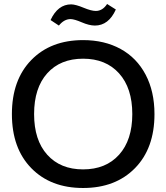

<svg xmlns="http://www.w3.org/2000/svg" viewBox="-20 -939 838 968"><path d="M398.9 -736.8Q506.8 -736.8 588.1 -692.1Q669.4 -647.5 714.1 -562.7Q758.8 -478 758.8 -363.8Q758.8 -191.4 660.6 -91.3Q562.5 8.8 398.9 8.8Q235.4 8.8 137.7 -91.3Q40 -191.4 40 -363.8Q40 -536.1 137.9 -636.5Q235.8 -736.8 398.9 -736.8ZM151.9 -363.8Q151.9 -232.4 218.3 -158.7Q284.7 -85 398.9 -85Q513.7 -85 580.3 -158.9Q647 -232.9 647 -363.8Q647 -495.1 580.3 -569.1Q513.7 -643.1 398.9 -643.1Q284.2 -643.1 218 -569.3Q151.9 -495.6 151.9 -363.8ZM234.9 -837.9Q271.5 -917 338.9 -917Q361.8 -916.5 401.1 -900.1Q440.4 -883.8 462.9 -883.8Q497.1 -883.8 520 -918.9L564 -891.1Q527.8 -810.1 458 -810.1Q429.2 -810.5 392.3 -826.4Q355.5 -842.3 335.9 -842.8Q303.2 -842.8 276.9 -810.1Z"/></svg>

Font: Lumene Sans Medium
Style: Regular
Weight: 500
Designer: Deni Anggara
Version: Version 1.003;Glyphs 3.1.2 (3151)